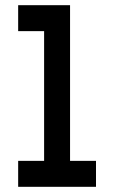

<svg xmlns="http://www.w3.org/2000/svg" viewBox="-20 -720 440 740"><path d="M50 0V-100H150V-600H50V-700H250V-100H350V0Z"/></svg>

Font: Matrix Sans
Style: Regular
Weight: 400
Designer: Brad Neil
Version: Version 1.100